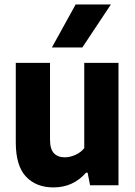

<svg xmlns="http://www.w3.org/2000/svg" viewBox="-20 -828 604 858"><path d="M50.5 -192.5V-547H203.5V-204.5Q203.5 -162 220.8 -143.5Q238 -125 269.5 -125Q292.5 -125 316.8 -135.8Q341 -146.5 356.5 -166V-547H509.5V0H382.5L371.5 -56.5H364.5Q307 9.5 219 9.5Q141.5 9.5 96 -38.8Q50.5 -87 50.5 -192.5ZM212 -616 318 -808H475.5L348 -616Z"/></svg>

Font: Encode Sans Semi Condensed
Style: Bold
Weight: 700
Width: 4
Designer: Multiple Designers
Foundry: Impallari Type
Version: Version 2.000